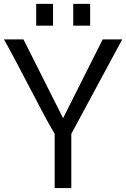

<svg xmlns="http://www.w3.org/2000/svg" viewBox="-30 -960 644 980"><path d="M249 -276.9Q215.8 -333 183.6 -394.5Q24.9 -699.2 -9.8 -758.8H89.8L292 -356.9L494.1 -758.8H593.8L334 -276.9V0H249ZM343.8 -940.4H430.2V-829.1H343.8ZM154.8 -940.4H240.7V-829.1H154.8Z"/></svg>

Font: Duru Sans
Style: Regular
Weight: 400
Designer: Onur Yazõcõgil
Foundry: Onur Yazõcõgil
Version: Version 1.001